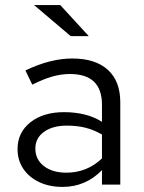

<svg xmlns="http://www.w3.org/2000/svg" viewBox="-20 -726 566 755"><path d="M226 9Q174 9 134 -10Q94 -29 71.5 -62.5Q49 -96 49 -140Q49 -205 99.5 -245Q150 -285 232 -285Q274 -285 311.5 -276Q349 -267 381 -247V-314Q381 -435 255 -435Q221 -435 185.5 -425Q150 -415 107 -393L80 -449Q178 -496 264 -496Q355 -496 404 -451.5Q453 -407 453 -324V0H381V-57Q349 -24 310 -7.5Q271 9 226 9ZM119 -142Q119 -99 152.5 -73Q186 -47 241 -47Q322 -47 381 -103V-197Q350 -215 317 -223.5Q284 -232 243 -232Q187 -232 153 -207.5Q119 -183 119 -142ZM258 -584 114 -706H217L329 -584Z"/></svg>

Font: Red Hat Text VF
Style: Regular
Weight: 400
Designer: Pentagram, MCKL
Foundry: Pentagram, MCKL
Version: Version 1.023